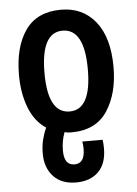

<svg xmlns="http://www.w3.org/2000/svg" viewBox="-55 -596 625 878"><g transform="rotate(-5 257.5 -156.5)"><path d="M259 240Q324 240 361.5 203Q399 166 399 96Q399 72 396 56H303Q306 71 306 90Q306 157 259 157Q211 157 211 90Q211 45 226 6Q238 10 256 10Q370 10 422.5 -70Q475 -150 475 -271Q475 -406 416.5 -479.5Q358 -553 258 -553Q148 -553 94.5 -477Q41 -401 41 -272Q41 -189 66.5 -122.5Q92 -56 144 -22Q132 4 125 32.5Q118 61 118 96Q118 160 155 200Q192 240 259 240ZM258 -86Q158 -86 158 -271Q158 -457 257 -457Q357 -457 357 -271Q357 -86 258 -86Z"/></g></svg>

Font: Noto Sans Georgian Condensed Semi
Style: Regular
Weight: 600
Width: 3
Designer: Monotype Design Team
Foundry: Monotype Imaging Inc.
Version: Version 1.901